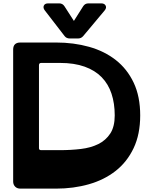

<svg xmlns="http://www.w3.org/2000/svg" viewBox="-20 -1118 909 1138"><path d="M418 -994 473 -1081Q484 -1098 504 -1098H580Q599 -1098 606 -1085Q613 -1072 601 -1057L473 -904Q461 -890 443 -890H393Q374 -890 363 -904L245 -1057Q234 -1072 240 -1085Q246 -1098 266 -1098H331Q351 -1098 362 -1081ZM101 0Q81 0 69.5 -12Q58 -24 58 -42V-824Q58 -866 101 -866H312Q417 -866 508 -840.5Q599 -815 666.5 -762Q734 -709 772.5 -627.5Q811 -546 811 -434Q811 -322 772 -240Q733 -158 665.5 -105Q598 -52 507 -26Q416 0 312 0ZM224 -745Q211 -745 211 -731V-240Q211 -228 224 -228H336Q400 -228 459 -235Q518 -242 562.5 -264Q607 -286 633.5 -326.5Q660 -367 660 -434Q660 -505 641 -562.5Q622 -620 582.5 -660.5Q543 -701 481.5 -723Q420 -745 336 -745Z"/></svg>

Font: OpenDyslexic3
Style: Bold
Weight: 700
Designer: Abelardo Gonzalez
Version: Version 1.000;PS 001.001;hotconv 1.0.56